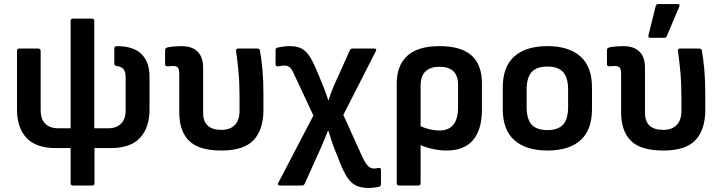

<svg xmlns="http://www.w3.org/2000/svg" viewBox="-20 -732 3567 949"><path d="M341 185Q329 185 329 173V0H256Q158 0 111 -50.5Q64 -101 64 -191V-480Q64 -492 75 -492H169Q181 -492 181 -480V-185Q181 -144 203.5 -121Q226 -98 267 -98H329V-628Q329 -640 341 -640H434Q446 -640 446 -628V-98H516Q556 -98 578.5 -121Q601 -144 601 -185V-352Q601 -373 592.5 -387.5Q584 -402 556 -406Q545 -407 545 -419V-492Q545 -504 557 -504Q640 -504 679.5 -464.5Q719 -425 719 -354V-191Q719 -101 672 -50.5Q625 0 527 0H447V173Q447 185 436 185Z M1075 12Q962 12 914 -36.5Q866 -85 866 -176V-362Q866 -390 859 -398Q852 -406 835 -406Q828 -406 821.5 -405Q815 -404 808 -404Q796 -404 796 -415V-485Q796 -495 809 -498Q824 -501 842 -502.5Q860 -504 875 -504Q984 -504 984 -396V-174Q984 -90 1075 -90Q1117 -90 1140.5 -114Q1164 -138 1164 -184V-250Q1164 -323 1158.5 -380.5Q1153 -438 1147 -479Q1145 -492 1157 -492H1252Q1263 -492 1265 -482Q1272 -444 1277 -390Q1282 -336 1282 -269V-189Q1282 -91 1233.5 -39.5Q1185 12 1075 12Z M1801 197Q1763 197 1737.5 184Q1712 171 1692 138Q1672 105 1650 45L1630 -4Q1623 -24 1616.5 -43.5Q1610 -63 1603 -86H1601Q1592 -63 1584 -43.5Q1576 -24 1566 -1L1486 176Q1482 185 1473 185H1364Q1349 185 1356 171L1529 -161L1435 -362Q1423 -390 1412.5 -399Q1402 -408 1387 -408Q1379 -408 1372 -407Q1365 -406 1355 -404Q1342 -402 1342 -415V-485Q1342 -495 1353 -497Q1366 -500 1381.5 -502Q1397 -504 1413 -504Q1451 -504 1475 -489.5Q1499 -475 1517.5 -442Q1536 -409 1558 -354L1581 -297Q1586 -283 1591.5 -269Q1597 -255 1602 -237H1604Q1609 -254 1615.5 -271Q1622 -288 1628 -303L1709 -483Q1712 -492 1723 -492H1829Q1845 -492 1837 -478L1677 -164L1767 35Q1786 76 1799 88.5Q1812 101 1829 101Q1836 101 1851 98Q1863 96 1863 109V179Q1863 189 1853 191Q1840 194 1827 195.5Q1814 197 1801 197Z M1952 185Q1941 185 1941 173V-319Q1941 -409 1993.5 -456.5Q2046 -504 2152 -504Q2259 -504 2310.5 -458Q2362 -412 2362 -322V-190Q2362 -91 2318 -39.5Q2274 12 2188 12Q2155 12 2120 4.5Q2085 -3 2059 -15V173Q2059 185 2047 185ZM2059 -309V-108Q2081 -98 2105.5 -92.5Q2130 -87 2151 -87Q2244 -87 2244 -201V-313Q2244 -402 2152 -402Q2108 -402 2083.5 -379.5Q2059 -357 2059 -309Z M2686 12Q2580 12 2522.5 -39Q2465 -90 2465 -192V-300Q2465 -402 2522 -453Q2579 -504 2686 -504Q2792 -504 2849 -453Q2906 -402 2906 -300V-192Q2906 -90 2849.5 -39Q2793 12 2686 12ZM2686 -89Q2739 -89 2763.5 -116.5Q2788 -144 2788 -203V-289Q2788 -348 2763.5 -375.5Q2739 -403 2686 -403Q2632 -403 2607.5 -375.5Q2583 -348 2583 -289V-203Q2583 -144 2607.5 -116.5Q2632 -89 2686 -89Z M3259 12Q3146 12 3098 -36.5Q3050 -85 3050 -176V-362Q3050 -390 3043 -398Q3036 -406 3019 -406Q3012 -406 3005.5 -405Q2999 -404 2992 -404Q2980 -404 2980 -415V-485Q2980 -495 2993 -498Q3008 -501 3026 -502.5Q3044 -504 3059 -504Q3168 -504 3168 -396V-174Q3168 -90 3259 -90Q3301 -90 3324.5 -114Q3348 -138 3348 -184V-250Q3348 -323 3342.5 -380.5Q3337 -438 3331 -479Q3329 -492 3341 -492H3436Q3447 -492 3449 -482Q3456 -444 3461 -390Q3466 -336 3466 -269V-189Q3466 -91 3417.5 -39.5Q3369 12 3259 12ZM3194 -545Q3183 -545 3185 -557L3221 -702Q3223 -712 3234 -712H3330Q3343 -712 3337 -698L3276 -554Q3272 -545 3263 -545Z"/></svg>

Font: Sofia Sans
Style: Bold
Weight: 700
Designer: Botio Nikoltchev, Ani Petrova
Foundry: lettersoup
Version: Version 4.100; ttfautohint (v1.8.4.7-5d5b)